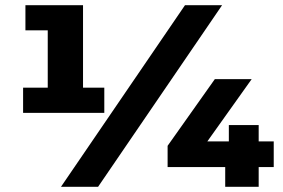

<svg xmlns="http://www.w3.org/2000/svg" viewBox="-20 -720 1090 740"><path d="M300 -334 266 -382H382V-285H69V-382H198L164 -334V-656L222 -603H78V-700H300ZM215 0 693 -700H836L358 0ZM626 -76V-158L808 -415H950L767 -158L707 -175H1035V-76ZM848 0V-76L862 -175V-238H977V0Z"/></svg>

Font: MOST Montserrat ExtraBold
Style: Regular
Weight: 800
Designer: Julieta Ulanovsky
Foundry: Julieta Ulanovsky
Version: Version 8.000;March 11, 2024;FontCreator 15.0.0.2926 64-bit